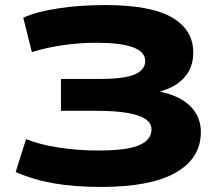

<svg xmlns="http://www.w3.org/2000/svg" viewBox="-20 -730 883 759"><path d="M42 -50 83 -180Q138 -158 213.5 -146.5Q289 -135 369 -135Q481 -135 530 -156Q579 -177 579 -219Q579 -292 360 -292H221V-418H376Q472 -418 513 -436Q554 -454 554 -489Q554 -561 361 -561Q295 -561 229 -551.5Q163 -542 106 -524L72 -660Q124 -684 211 -697Q298 -710 395 -710Q576 -710 660 -661Q744 -612 744 -522Q744 -464 709.5 -424.5Q675 -385 611 -368Q690 -352 732 -310.5Q774 -269 774 -208Q774 -104 674.5 -47.5Q575 9 380 9Q275 9 194 -5Q113 -19 42 -50Z"/></svg>

Font: Georama Extended
Style: Bold
Weight: 700
Width: 7
Designer: Jean-Baptiste Levee
Foundry: Production Type
Version: Version 1.000